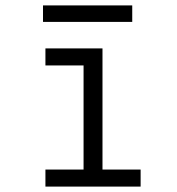

<svg xmlns="http://www.w3.org/2000/svg" viewBox="-20 -690 656 710"><path d="M289 -20V-511H359V-20ZM148 0V-63H500V0ZM148 -448V-511H324V-448ZM139 -609V-670H469V-609Z"/></svg>

Font: Overpass Mono Light
Style: Regular
Weight: 300
Monospace: yes
Designer: Delve Withrington, Dave Bailey
Foundry: Delve Fonts LLC
Version: Version 4.000